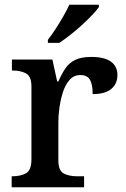

<svg xmlns="http://www.w3.org/2000/svg" viewBox="-20 -786 528 806"><path d="M29 0V-46H32Q66 -46 89 -58.5Q112 -71 112 -118V-422Q112 -466 89 -478Q66 -490 33 -490H30V-536H200L220 -444H225Q238 -474 253.5 -497.5Q269 -521 294.5 -534Q320 -547 363 -547Q419 -547 446 -527Q473 -507 473 -471Q473 -435 447.5 -413Q422 -391 369 -391Q369 -432 357.5 -451.5Q346 -471 317 -471Q290 -471 272 -450.5Q254 -430 244 -398.5Q234 -367 229.5 -333.5Q225 -300 225 -275V-113Q225 -69 248 -57.5Q271 -46 303 -46H333V0ZM181 -619Q196 -638 213 -664Q230 -690 245.5 -717Q261 -744 271 -766H395V-756Q386 -743 367 -723Q348 -703 324 -681Q300 -659 275 -639.5Q250 -620 229 -606H181Z"/></svg>

Font: Noto Nastaliq Urdu Medium
Style: Regular
Weight: 500
Designer: Monotype Design Team (Patrick Giasson: type design, Kamal Mansour: OpenType code, Glenda Bellarosa). Updated by Simon Co
Foundry: Monotype Imaging Inc., Simon Cozens
Version: Version 3.007